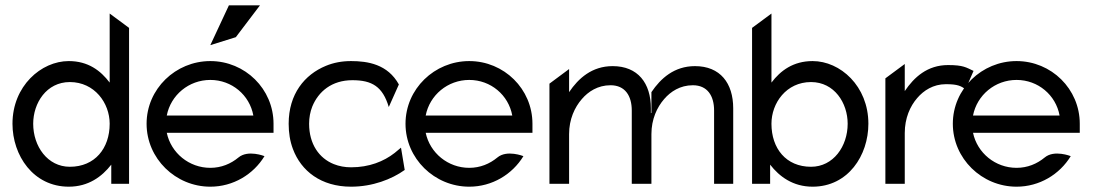

<svg xmlns="http://www.w3.org/2000/svg" viewBox="-20 -692 4117 723"><path d="M239 11C313 11 364 -27 399 -72V0H466V-587L393 -641V-381C359 -426 312 -462 239 -462C135 -462 27 -368 27 -226C27 -107 105 11 239 11ZM243 -383C336 -383 393 -304 393 -226C393 -133 337 -64 243 -64C159 -64 105 -141 105 -226C105 -304 155 -383 243 -383Z M772 -522 868 -552 959 -672H842ZM608 -192H1010V-226C1010 -357 903 -462 772 -462C641 -462 532 -357 532 -226C532 -95 641 11 772 11C858 11 934 -35 976 -104C976 -104 914 -129 878 -99C849 -75 813 -60 772 -60C692 -60 624 -116 608 -192ZM934 -257H608C623 -334 691 -391 772 -391C853 -391 920 -334 934 -257Z M1444 -289 1482 -374C1440 -450 1365 -462 1302 -462C1267 -462 1236 -456 1207 -444C1127 -411 1067 -338 1067 -226C1067 -192 1072 -160 1083 -131C1114 -48 1189 11 1302 11C1383 11 1455 -17 1504 -52L1490 -136L1466 -116C1425 -84 1370 -62 1302 -62C1279 -62 1257 -66 1237 -74C1182 -96 1144 -149 1144 -226C1144 -249 1148 -271 1156 -291C1179 -347 1229 -390 1307 -390C1381 -390 1421 -366 1444 -289Z M1583 -192H1985V-226C1985 -357 1878 -462 1747 -462C1616 -462 1507 -357 1507 -226C1507 -95 1616 11 1747 11C1833 11 1909 -35 1951 -104C1951 -104 1889 -129 1853 -99C1824 -75 1788 -60 1747 -60C1667 -60 1599 -116 1583 -192ZM1909 -257H1583C1598 -334 1666 -391 1747 -391C1828 -391 1895 -334 1909 -257Z M2359 -276V0H2431H2433V-187C2433 -243 2454 -288 2481 -319C2505 -347 2541 -371 2589 -371C2644 -371 2669 -331 2669 -276V0H2741V-284C2741 -379 2692 -443 2597 -443C2519 -443 2468 -397 2433 -345V-267L2431 -266V-284C2431 -379 2382 -443 2287 -443C2209 -443 2158 -397 2123 -345V-432L2049 -377V0H2123V-187C2123 -243 2144 -288 2171 -319C2195 -347 2231 -371 2279 -371C2334 -371 2359 -331 2359 -276Z M3040 11C3174 11 3250 -107 3250 -226C3250 -368 3144 -462 3040 -462C2967 -462 2919 -426 2885 -381V-641L2812 -587V0H2880V-72C2915 -27 2966 11 3040 11ZM3034 -383C3122 -383 3172 -304 3172 -226C3172 -141 3118 -64 3034 -64C2940 -64 2885 -133 2885 -226C2885 -304 2941 -383 3034 -383Z M3646 -425C3618 -438 3608 -447 3550 -447C3472 -447 3422 -401 3387 -349V-451L3314 -397V0H3387V-191C3387 -247 3407 -292 3434 -323C3458 -351 3494 -375 3542 -375C3587 -375 3598 -368 3616 -356Z M3644 -192H4046V-226C4046 -357 3939 -462 3808 -462C3677 -462 3568 -357 3568 -226C3568 -95 3677 11 3808 11C3894 11 3970 -35 4012 -104C4012 -104 3950 -129 3914 -99C3885 -75 3849 -60 3808 -60C3728 -60 3660 -116 3644 -192ZM3970 -257H3644C3659 -334 3727 -391 3808 -391C3889 -391 3956 -334 3970 -257Z"/></svg>

Font: Charger
Style: Regular
Weight: 400
Designer: Jasper
Foundry: Cannot Into Space Fonts
Version: Version 0.98